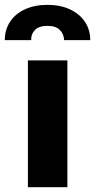

<svg xmlns="http://www.w3.org/2000/svg" viewBox="-64 -783 397 803"><path d="M52.7 -530.3H217.8V0H52.7ZM134.8 -762.7Q188 -762.7 228.5 -743.9Q269 -725.1 291.3 -691.7Q313.5 -658.2 313.5 -615.2H204.1Q203.1 -640.6 186.3 -657.7Q169.4 -674.8 134.8 -674.8Q99.1 -674.8 82.3 -657.7Q65.4 -640.6 66.4 -615.2H-43.9Q-43.9 -658.2 -22.2 -691.7Q-0.5 -725.1 40 -743.9Q80.6 -762.7 134.8 -762.7Z"/></svg>

Font: Pretendard JP ExtraBold
Style: Regular
Weight: 800
Designer: Base glyphs from Inter by Rasmus Andersson; Hangeul glyphs from Noto Sans CJK(Source Han Sans) by Jang Soo-young and Kan
Foundry: Kil Hyung-jin
Version: Version 1.309